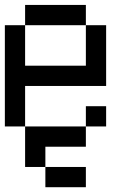

<svg xmlns="http://www.w3.org/2000/svg" viewBox="-20 -687 540 790"><path d="M0 -166.7V-583.3H83.3V-416.7H333.3V-583.3H416.7V-333.3H83.3V-166.7ZM83.3 -166.7H333.3V-83.3H166.7V0H83.3ZM83.3 -583.3V-666.7H333.3V-583.3ZM166.7 0H333.3V83.3H166.7ZM333.3 -166.7V-250H416.7V-166.7Z"/></svg>

Font: GalmuriMono11 Regular
Style: Regular
Weight: 400
Designer: Lee Minseo (quiple)
Version: Version 2.399;hotconv 1.1.1;makeotfexe 2.6.0 DEVELOPMENT